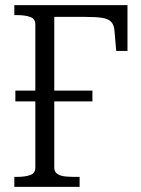

<svg xmlns="http://www.w3.org/2000/svg" viewBox="-20 -730 550 750"><path d="M40 -376H341V-334H40ZM192 -664V-75Q192 -58 205 -50Q218 -42 237.5 -40.5Q257 -39 275 -39H291V0H36V-39H46Q77 -39 97.5 -46Q118 -53 118 -75V-635Q118 -657 97.5 -664Q77 -671 46 -671H36V-710H478V-531H434L427 -612Q425 -634 413.5 -645.5Q402 -657 378 -660.5Q354 -664 314 -664Z"/></svg>

Font: Roboto Serif 28pt Condensed Light
Style: Regular
Weight: 300
Width: 3
Designer: Greg Gazdowicz
Foundry: Commercial Type
Version: Version 1.008